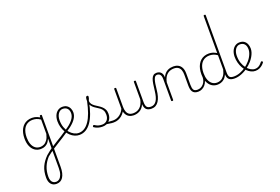

<svg xmlns="http://www.w3.org/2000/svg" viewBox="-205 -1840 4637 3184"><g transform="rotate(-20 2113.0 -248.0)"><path d="M319 650Q259 650 224.5 609Q190 568 190 496Q190 440 199 392Q208 344 227 302.5Q246 261 273 223.5Q300 186 335 151Q354 135 372.5 120Q391 105 408.5 91Q426 77 442 66V-104Q417 -49 387 -23.5Q357 2 326.5 9.5Q296 17 268 17Q213 17 169 -13Q125 -43 100 -100.5Q75 -158 75 -239Q75 -288 84.5 -330.5Q94 -373 113 -407.5Q132 -442 160 -467Q188 -492 225 -505.5Q262 -519 308 -519Q332 -519 353.5 -514.5Q375 -510 397 -501Q419 -492 442 -478V-500Q442 -508 446.5 -511.5Q451 -515 461 -515Q470 -515 474 -511.5Q478 -508 478 -500V405Q478 466 467 512Q456 558 435.5 589Q415 620 385.5 635Q356 650 319 650ZM323 615Q357 615 383.5 593.5Q410 572 426 527.5Q442 483 442 416V112Q428 120 413.5 131Q399 142 383.5 154.5Q368 167 352 179Q323 211 300.5 245.5Q278 280 262 319Q246 358 238 401.5Q230 445 230 494Q230 530 240.5 557.5Q251 585 272 600Q293 615 323 615ZM276 -18Q309 -18 341.5 -33.5Q374 -49 400.5 -86Q427 -123 442 -188V-440Q405 -466 372 -475.5Q339 -485 305 -485Q270 -485 240.5 -474.5Q211 -464 187.5 -444Q164 -424 148 -394.5Q132 -365 123.5 -327Q115 -289 115 -243Q115 -178 133 -127Q151 -76 187 -47Q223 -18 276 -18Z M775 -105Q724 -69 673 -37Q622 -5 572.5 26Q523 57 473 89Q465 94 458.5 91.5Q452 89 449 82.5Q446 76 448 68.5Q450 61 459 55Q508 23 557 -7Q606 -37 656 -68Q706 -99 755 -134Q763 -140 770.5 -138.5Q778 -137 782.5 -131.5Q787 -126 785.5 -119Q784 -112 775 -105Z M758 -136Q803 -164 837.5 -192.5Q872 -221 896.5 -250.5Q921 -280 933.5 -309.5Q946 -339 946 -370Q946 -423 917.5 -454Q889 -485 837 -485Q828 -485 823.5 -490Q819 -495 820 -502Q821 -509 826.5 -514Q832 -519 841 -519Q892 -519 923.5 -497Q955 -475 970 -441Q985 -407 985 -371Q985 -343 976.5 -316.5Q968 -290 951 -263.5Q934 -237 909 -211Q884 -185 851 -159.5Q818 -134 778 -108Z M955 17Q913 17 873 0Q833 -17 799.5 -48Q766 -79 740.5 -121.5Q715 -164 700.5 -214.5Q686 -265 686 -321Q686 -355 693.5 -385.5Q701 -416 714.5 -440.5Q728 -465 747.5 -482.5Q767 -500 790.5 -509.5Q814 -519 841 -519Q850 -519 854.5 -514Q859 -509 858 -502Q857 -495 851.5 -490Q846 -485 837 -485Q813 -485 792.5 -473Q772 -461 757 -439Q742 -417 733.5 -387.5Q725 -358 725 -323Q725 -253 745.5 -196.5Q766 -140 800 -100Q834 -60 874.5 -39Q915 -18 955 -18Q1008 -18 1054 -46Q1100 -74 1139 -130Q1178 -186 1209 -272Q1240 -358 1264 -473Q1266 -482 1273.5 -483.5Q1281 -485 1287.5 -479.5Q1294 -474 1291 -459Q1270 -341 1237.5 -251.5Q1205 -162 1162.5 -102.5Q1120 -43 1068 -13Q1016 17 955 17Z M1559 17Q1522 17 1494.5 11.5Q1467 6 1441.5 3.5Q1416 1 1385 12L1406 -9Q1444 -21 1469.5 -22.5Q1495 -24 1516 -21Q1537 -18 1559 -18Q1568 -18 1573 -12.5Q1578 -7 1578 -0.5Q1578 6 1573 11.5Q1568 17 1559 17ZM1361 19Q1321 19 1283.5 8Q1246 -3 1217 -23Q1211 -28 1210 -34.5Q1209 -41 1215 -48Q1220 -56 1226.5 -57Q1233 -58 1241 -53Q1270 -33 1299 -24Q1328 -15 1365 -15Q1421 -15 1453.5 -51Q1486 -87 1486 -148Q1486 -194 1470 -223.5Q1454 -253 1428.5 -272.5Q1403 -292 1374 -309Q1345 -326 1319.5 -347.5Q1294 -369 1278 -401Q1262 -433 1262 -484Q1262 -504 1267.5 -526.5Q1273 -549 1294 -549Q1303 -549 1307.5 -543.5Q1312 -538 1312 -528Q1312 -519 1306.5 -500.5Q1301 -482 1291 -459Q1293 -426 1310.5 -402.5Q1328 -379 1354.5 -360.5Q1381 -342 1410.5 -323.5Q1440 -305 1466 -282Q1492 -259 1508.5 -227Q1525 -195 1525 -149Q1525 -73 1480 -27Q1435 19 1361 19Z M1556 17Q1547 17 1542 11.5Q1537 6 1537 -0.5Q1537 -7 1542 -12.5Q1547 -18 1556 -18Q1595 -18 1627 -30Q1659 -42 1684 -62Q1709 -82 1727 -106.5Q1745 -131 1754 -156Q1757 -165 1764.5 -165Q1772 -165 1777 -158.5Q1782 -152 1779 -143Q1770 -117 1751.5 -89Q1733 -61 1705.5 -37Q1678 -13 1640.5 2Q1603 17 1556 17Z M1911 19Q1868 19 1832 0Q1796 -19 1775 -60Q1754 -101 1754 -166V-499Q1754 -507 1758 -510.5Q1762 -514 1771 -514Q1781 -514 1785.5 -510.5Q1790 -507 1790 -499V-174Q1790 -125 1803 -89.5Q1816 -54 1843.5 -35Q1871 -16 1916 -16Q1946 -16 1974.5 -25Q2003 -34 2028 -54Q2053 -74 2072 -108Q2091 -142 2101 -191V-500Q2101 -508 2105.5 -511.5Q2110 -515 2120 -515Q2129 -515 2133 -511.5Q2137 -508 2137 -500V-136Q2137 -70 2157.5 -44Q2178 -18 2231 -18Q2238 -18 2241.5 -12.5Q2245 -7 2245 -0.5Q2245 6 2241.5 11.5Q2238 17 2231 17Q2199 17 2176 10Q2153 3 2138 -11Q2123 -25 2114.5 -45.5Q2106 -66 2103 -94L2102 -108Q2086 -69 2063 -44Q2040 -19 2014 -5.5Q1988 8 1961.5 13.5Q1935 19 1911 19Z M2227 17Q2218 17 2213 11.5Q2208 6 2208 -0.5Q2208 -7 2213 -12.5Q2218 -18 2227 -18Q2261 -18 2286 -33Q2311 -48 2329 -76.5Q2347 -105 2358 -146Q2369 -187 2375 -239Q2383 -309 2391 -361Q2399 -413 2412.5 -447Q2426 -481 2447.5 -498Q2469 -515 2503 -515Q2512 -515 2516.5 -510Q2521 -505 2520.5 -498Q2520 -491 2515 -486Q2510 -481 2501 -481Q2480 -481 2466 -467Q2452 -453 2442 -424Q2432 -395 2425 -351Q2418 -307 2412 -248Q2406 -187 2392 -138Q2378 -89 2355 -54Q2332 -19 2300.5 -1Q2269 17 2227 17Z M3052 17Q3014 17 2990 6Q2966 -5 2952.5 -25.5Q2939 -46 2933.5 -74Q2928 -102 2928 -136V-326Q2928 -376 2915 -411Q2902 -446 2873.5 -465Q2845 -484 2798 -484Q2768 -484 2738.5 -475Q2709 -466 2684 -446Q2659 -426 2640 -392.5Q2621 -359 2611 -309V0Q2611 8 2606.5 11.5Q2602 15 2592 15Q2583 15 2579 11.5Q2575 8 2575 0V-376Q2575 -431 2555.5 -456Q2536 -481 2501 -481Q2492 -481 2487.5 -486Q2483 -491 2483.5 -498Q2484 -505 2489 -510Q2494 -515 2503 -515Q2531 -515 2551 -506Q2571 -497 2584.5 -481Q2598 -465 2604.5 -443.5Q2611 -422 2611 -397V-394Q2627 -433 2649.5 -457.5Q2672 -482 2698 -495.5Q2724 -509 2751 -514Q2778 -519 2803 -519Q2849 -519 2885.5 -500Q2922 -481 2943.5 -440.5Q2965 -400 2965 -334V-136Q2965 -75 2982 -46.5Q2999 -18 3052 -18Q3059 -18 3062.5 -12.5Q3066 -7 3066 -0.5Q3066 6 3062.5 11.5Q3059 17 3052 17Z M3048 17Q3039 17 3034 11.5Q3029 6 3029 -0.5Q3029 -7 3034 -12.5Q3039 -18 3048 -18Q3082 -18 3110 -32Q3138 -46 3158 -69.5Q3178 -93 3188.5 -123Q3199 -153 3199 -186Q3199 -196 3206 -199.5Q3213 -203 3219.5 -199.5Q3226 -196 3226 -186Q3226 -146 3213 -109.5Q3200 -73 3176.5 -44.5Q3153 -16 3120 0.5Q3087 17 3048 17Z M3389 17Q3334 17 3290 -13Q3246 -43 3221 -100.5Q3196 -158 3196 -239Q3196 -288 3205.5 -330.5Q3215 -373 3234 -407.5Q3253 -442 3281 -467Q3309 -492 3346 -505.5Q3383 -519 3429 -519Q3464 -519 3496.5 -509Q3529 -499 3563 -478V-1131Q3563 -1139 3567.5 -1142.5Q3572 -1146 3582 -1146Q3591 -1146 3595 -1142.5Q3599 -1139 3599 -1131V-126Q3599 -65 3618 -41.5Q3637 -18 3693 -18Q3700 -18 3703.5 -12.5Q3707 -7 3707 -0.5Q3707 6 3703.5 11.5Q3700 17 3693 17Q3659 17 3634.5 9.5Q3610 2 3594.5 -13Q3579 -28 3571.5 -50Q3564 -72 3564 -100V-103Q3542 -53 3511.5 -27Q3481 -1 3449 8Q3417 17 3389 17ZM3397 -18Q3430 -18 3462.5 -33.5Q3495 -49 3521.5 -86Q3548 -123 3563 -188V-440Q3526 -466 3492.5 -475.5Q3459 -485 3426 -485Q3391 -485 3361.5 -474.5Q3332 -464 3308.5 -444Q3285 -424 3269 -394.5Q3253 -365 3244.5 -327Q3236 -289 3236 -243Q3236 -178 3254 -127Q3272 -76 3308 -47Q3344 -18 3397 -18Z M3693 17Q3684 17 3679 11.5Q3674 6 3674 -0.5Q3674 -7 3679 -12.5Q3684 -18 3693 -18Q3749 -18 3804.5 -39.5Q3860 -61 3907 -95Q3912 -98 3917 -96Q3922 -94 3926 -89Q3930 -84 3931 -78Q3932 -72 3927 -69Q3892 -44 3852.5 -24.5Q3813 -5 3772.5 6Q3732 17 3693 17Z M3907 -95Q3931 -113 3952.5 -133Q3974 -153 3993 -175Q4018 -204 4035.5 -235Q4053 -266 4063 -297Q4073 -328 4073 -358Q4073 -420 4044.5 -452.5Q4016 -485 3964 -485Q3940 -485 3919.5 -473Q3899 -461 3884 -439Q3869 -417 3860.5 -387.5Q3852 -358 3852 -323Q3852 -252 3871.5 -195.5Q3891 -139 3922.5 -99Q3954 -59 3991.5 -37.5Q4029 -16 4064 -16Q4100 -16 4125.5 -30.5Q4151 -45 4168 -63.5Q4185 -82 4195 -94Q4200 -99 4205.5 -98.5Q4211 -98 4217 -94Q4222 -90 4225 -84.5Q4228 -79 4223 -73Q4212 -56 4189.5 -35Q4167 -14 4134.5 1.5Q4102 17 4060 17Q4022 17 3986 0Q3950 -17 3918.5 -48Q3887 -79 3863.5 -121.5Q3840 -164 3826.5 -214.5Q3813 -265 3813 -321Q3813 -355 3820.5 -385.5Q3828 -416 3841.5 -440.5Q3855 -465 3874.5 -482.5Q3894 -500 3917.5 -509.5Q3941 -519 3968 -519Q4019 -519 4050.5 -496.5Q4082 -474 4097 -437.5Q4112 -401 4112 -359Q4112 -325 4100.5 -290Q4089 -255 4068.5 -220.5Q4048 -186 4020 -154Q4000 -131 3975.5 -109Q3951 -87 3925 -68Z"/></g></svg>

Font: Playwrite BR Thin
Style: Regular
Weight: 250
Version: Version 1.003